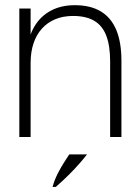

<svg xmlns="http://www.w3.org/2000/svg" viewBox="-20 -528 538 740"><path d="M54.5 0V-495H98V-334L85 -330.5Q89 -386 112.5 -425.8Q136 -465.5 175.8 -486.8Q215.5 -508 268 -508Q328.5 -508 368.2 -484.2Q408 -460.5 428 -413Q448 -365.5 448 -293.5V0H404.5V-290Q404.5 -352 389.5 -390.8Q374.5 -429.5 343 -448Q311.5 -466.5 261.5 -466.5Q223.5 -466.5 193.2 -454Q163 -441.5 141.8 -418Q120.5 -394.5 109.2 -361Q98 -327.5 98 -285.5V0ZM195 192.5Q223 168 246 145Q269 122 286.5 102Q304 82 315.5 67H247Q239 79 226.8 98.2Q214.5 117.5 202.2 141.5Q190 165.5 182.5 192.5Z"/></svg>

Font: Russolo 10pt ExtraLight
Style: Regular
Weight: 200
Designer: Micah Stupak-Hahn
Version: Version 1.000